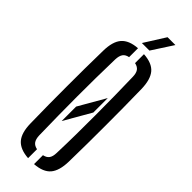

<svg xmlns="http://www.w3.org/2000/svg" viewBox="-314 -977 1004 1004"><g transform="rotate(45 188.5 -474.5)"><path d="M153.5 -255V-362L239 -510.5V-403.5ZM166.5 6.5Q104 2 76 -30.5Q48 -63 47 -131.5Q45.5 -200.5 45 -267Q44.5 -333.5 44.5 -400Q44.5 -466.5 45 -533Q45.5 -599.5 47 -668.5Q48 -737 76 -769.5Q104 -802 166.5 -806.5V-740.5Q144.5 -736.5 134.5 -722.2Q124.5 -708 123.5 -681Q121.5 -612 120.8 -542.2Q120 -472.5 120 -402Q120 -331.5 121 -260.8Q122 -190 123.5 -119Q124.5 -92 134.5 -78Q144.5 -64 166.5 -59.5ZM210.5 6.5V-59.5Q232.5 -64 242.5 -78Q252.5 -92 253 -119Q255.5 -190 256.2 -260.8Q257 -331.5 256.8 -402Q256.5 -472.5 255.8 -542.2Q255 -612 253 -681Q252.5 -708 242.5 -722Q232.5 -736 210.5 -740.5V-806.5Q273.5 -802.5 301 -769.8Q328.5 -737 330 -668.5Q331.5 -599.5 332 -532.5Q332.5 -465.5 332.5 -399.5Q332.5 -333.5 332 -267Q331.5 -200.5 330 -131.5Q328.5 -63 301 -30.5Q273.5 2 210.5 6.5ZM161.5 -840 235 -956.5H293L217.5 -840Z"/></g></svg>

Font: Big Shoulders Stencil Display Thin Medium
Style: Regular
Weight: 500
Version: Version 2.001